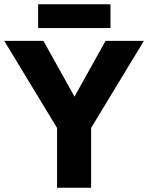

<svg xmlns="http://www.w3.org/2000/svg" viewBox="-20 -882 696 902"><path d="M0 -690H184L330 -428L476 -690H656L408 -281V0H248V-281ZM159 -750V-862H499V-750Z"/></svg>

Font: Radio Canada
Style: Bold
Weight: 700
Designer: Charles Daoud, Etienne Aubert Bonn, Alexandre Saumier Demers, Jacques Le Bailly
Foundry: Radio-Canada
Version: Version 2.104; ttfautohint (v1.8.4.7-5d5b);gftools[0.9.28.de